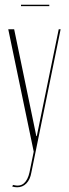

<svg xmlns="http://www.w3.org/2000/svg" viewBox="-20 -619 292 814"><path d="M40 -495 134 -42H136L229 -495H237L113 112Q108 142 92 158.5Q76 175 53 175Q43 175 32 172L35 165Q64 173 81 158.5Q98 144 105 112L123 24L15 -495ZM189 -593H69V-599H189Z"/></svg>

Font: Moniqa Thin Display
Style: Regular
Weight: 100
Designer: Rajesh Rajput
Foundry: Rajesh Rajput
Version: Version 1.000